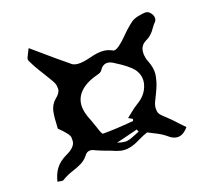

<svg xmlns="http://www.w3.org/2000/svg" viewBox="-90 -807 908 819"><g transform="rotate(-15 364.0 -398.0)"><path d="M87.9 -96.7Q84 -96.7 78.6 -97.4Q73.2 -98.1 67.4 -98.1Q71.8 -130.9 86.9 -155.5Q102.1 -180.2 133.8 -198.7Q175.3 -222.2 175.3 -249Q175.3 -250.5 174.1 -265.1Q172.9 -279.8 127.4 -316.9Q127.4 -330.6 127 -343.3L126.5 -361.3Q126.5 -378.4 128.4 -394.5Q132.3 -421.9 151.4 -441.9Q172.9 -461.4 172.9 -480Q172.9 -482.9 170.7 -494.9Q168.5 -506.8 151.9 -528.3L129.4 -559.1Q102.5 -593.3 81.5 -629.4Q80.1 -632.3 80.1 -635.7Q80.1 -639.2 81.8 -644.8Q83.5 -650.4 87.9 -660.2Q92.3 -669.9 96.2 -680.7Q217.3 -593.3 257.3 -566.9Q267.1 -561.5 282.2 -561.5Q304.2 -561.5 340.1 -574.2Q376 -586.9 400.9 -586.9Q421.4 -586.9 443.4 -577.1Q444.3 -576.7 445.8 -576.7Q463.9 -576.7 505.9 -627.4Q527.3 -653.8 553.2 -676.8Q564.9 -686 582.5 -691.4Q608.4 -698.7 618.7 -698.7Q628.4 -698.7 637.2 -690.4Q650.4 -677.7 650.4 -663.1Q650.4 -655.8 646 -649.9Q636.7 -638.7 629.9 -626.5Q614.3 -597.2 589.4 -583Q563 -567.9 563 -538.1Q563 -515.1 574.7 -492.7Q589.8 -462.9 589.8 -434.1Q589.8 -424.3 585.4 -400.4Q581.5 -378.9 559.6 -324.2Q553.2 -308.1 553.2 -294.4Q553.2 -288.6 555.4 -277.1Q557.6 -265.6 579.6 -249.5Q609.4 -226.6 635.7 -201.7Q647.5 -190.9 659.2 -181.2Q636.7 -149.4 610.4 -149.4Q591.3 -149.4 570.3 -165.5Q547.9 -180.7 518.6 -191.4L491.2 -202.6Q472.7 -194.8 455.1 -184.1Q410.2 -155.3 376.5 -155.3Q359.9 -155.3 340.8 -161.1Q324.2 -167 306.6 -171.4Q282.2 -177.7 258.8 -186Q247.6 -191.4 238.3 -191.4Q221.2 -191.4 211.4 -173.8Q199.7 -156.2 181.9 -145.5Q164.1 -134.8 144 -126.5Q116.7 -115.2 94.2 -98.6Q92.3 -96.7 87.9 -96.7ZM390.1 -188.5Q400.9 -188.5 414.8 -194.3Q428.7 -200.2 457 -215.3L451.7 -226.1Q430.2 -218.8 407.2 -210.7Q384.3 -202.6 356.4 -193.4Q376.5 -188.5 390.1 -188.5ZM308.1 -246.1Q359.9 -250 445.8 -265.1L448.2 -273.9L428.7 -282.7Q439 -292 447.8 -300.8Q465.3 -318.4 482.9 -331.1Q521.5 -358.4 530.8 -399.4Q533.2 -409.7 533.2 -418.9Q533.2 -448.7 511.7 -473.1Q487.8 -497.1 434.1 -523.9L429.7 -526.4Q416 -533.2 404.8 -533.2Q383.3 -533.2 370.1 -507.8Q365.2 -499.5 347.7 -494.1Q296.4 -476.1 271.5 -445.8Q250.5 -420.4 250.5 -388.2Q250.5 -356.9 273.9 -313.5Q281.2 -297.9 289.6 -278.8Q302.7 -246.1 308.1 -246.1Z"/></g></svg>

Font: Unutterable
Style: Regular
Weight: 400
Designer: GGBotNet
Foundry: f0n7.com
Version: 1.00